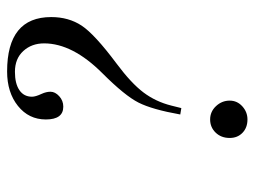

<svg xmlns="http://www.w3.org/2000/svg" viewBox="-108 -596 716 540"><g transform="rotate(-90 250.0 -326.0)"><path d="M216 -174 198 -177Q212 -256 231.5 -294.5Q251 -333 314 -396Q398 -480 398 -560Q398 -595 376.5 -618.5Q355 -642 318 -642Q285 -642 266.5 -629.5Q248 -617 248 -594Q248 -584 256 -567Q262 -554 262 -542Q262 -529 249.5 -517.5Q237 -506 220 -506Q184 -506 184 -555Q184 -603 222 -633.5Q260 -664 319 -664Q472 -664 472 -540Q472 -491 448 -454.5Q424 -418 341 -356Q286 -315 260 -280.5Q234 -246 223 -202ZM237 -38Q237 -17 221 -2.5Q205 12 184 12Q161 12 146.5 -2Q132 -16 132 -38Q132 -62 147 -77.5Q162 -93 184 -93Q206 -93 221.5 -76.5Q237 -60 237 -38Z"/></g></svg>

Font: STIX
Style: Italic
Weight: 400
Italic angle: -16.33°
Designer: MicroPress Inc., with final additions and corrections provided by Coen Hoffman, Elsevier (retired)
Version: Version 1.1.1